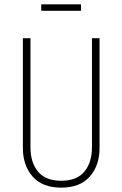

<svg xmlns="http://www.w3.org/2000/svg" viewBox="-20 -859 567 889"><path d="M355 -809.1H170.9V-838.9H355ZM440.9 -682.1V-173.8Q440.9 -93.3 396 -41.7Q351.1 9.8 263.2 9.8Q175.8 9.8 130.9 -41.7Q85.9 -93.3 85.9 -173.8V-682.1H121.1V-176.8Q121.1 -106.4 156.2 -64.2Q191.4 -22 263.2 -22Q335.9 -22 370.8 -64.5Q405.8 -106.9 405.8 -176.8V-682.1Z"/></svg>

Font: Fira Sans Compressed UltraLight
Style: Regular
Weight: 200
Width: 1
Designer: Carrois Corporate & Edenspiekermann AG
Foundry: Carrois Corporate GbR & Edenspiekermann AG
Version: Version 4.203;PS 004.203;hotconv 1.0.88;makeotf.lib2.5.64775